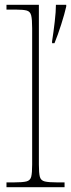

<svg xmlns="http://www.w3.org/2000/svg" viewBox="-20 -780 296 800"><path d="M7 0V-20H37Q74 -20 90 -24Q106 -28 110 -43.5Q114 -59 114 -94V-662Q114 -699 110 -715.5Q106 -732 91.5 -736Q77 -740 47 -740H7V-760H142V-94Q142 -59 146 -43.5Q150 -28 166.5 -24Q183 -20 219 -20H249V0ZM197 -608Q203 -646 208 -689Q213 -732 213 -760H256V-753Q249 -722 235 -678Q221 -634 207 -600H197Z"/></svg>

Font: Noto Serif Myanmar Thin
Style: Regular
Weight: 100
Designer: Ben Mitchell and the Monotype Design Team
Foundry: Monotype Imaging Inc.
Version: Version 2.106; ttfautohint (v1.8.4.7-5d5b)